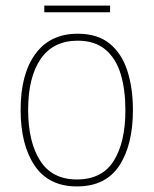

<svg xmlns="http://www.w3.org/2000/svg" viewBox="-20 -752 552 689"><path d="M457 -357Q457 -232 408 -157.5Q359 -83 256 -83Q155 -83 104.5 -157.5Q54 -232 54 -358Q54 -486 107 -558.5Q160 -631 259 -631Q330 -631 373.5 -595.5Q417 -560 437 -498Q457 -436 457 -357ZM81 -358Q81 -243 124 -175.5Q167 -108 256 -108Q346 -108 388 -174.5Q430 -241 430 -357Q430 -429 413.5 -485Q397 -541 359 -573.5Q321 -606 259 -606Q171 -606 126 -540.5Q81 -475 81 -358ZM375 -732V-708H139V-732Z"/></svg>

Font: Noto Sans Telugu UI SemiCondensed Thin
Style: Regular
Weight: 100
Width: 4
Designer: Jelle Bosma - Monotype Design Team
Foundry: Monotype Imaging Inc.
Version: Version 2.005; ttfautohint (v1.8.4.7-5d5b)